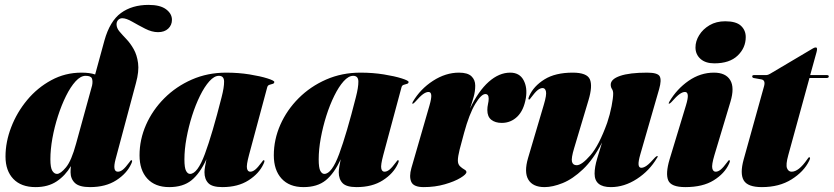

<svg xmlns="http://www.w3.org/2000/svg" viewBox="-20 -755 3408 785"><path d="M516.5 -85Q498.5 -45.5 455.2 -17.8Q412 10 348 10Q304 10 286.2 -7Q268.5 -24 268.5 -51Q268.5 -63 270 -76Q247 -37 211.8 -13.5Q176.5 10 125.5 10Q66.5 10 34.5 -23.5Q2.5 -57 2.5 -115Q2.5 -174.5 25.8 -235Q49 -295.5 91 -346Q133 -396.5 189.8 -427.2Q246.5 -458 313 -458Q347 -458 369 -450.5L407 -589.5Q429 -668.5 474.5 -701.8Q520 -735 587.5 -735Q635 -735 659 -717Q683 -699 683 -674Q683 -652.5 667.8 -638Q652.5 -623.5 626 -623.5Q601 -623.5 573.2 -637.8Q545.5 -652 520.8 -666.2Q496 -680.5 480 -680.5Q470 -680.5 463.2 -673.5Q456.5 -666.5 456.5 -655.5Q456.5 -640.5 468.5 -626.2Q480.5 -612 496.8 -595Q513 -578 526.5 -554.2Q540 -530.5 544.5 -497Q549 -463.5 536 -416L452.5 -104Q439 -53 462 -53Q472 -53 482.5 -61.5Q493 -70 508.5 -91Q513 -97 514.2 -98.5Q515.5 -100 517.5 -100Q523.5 -100 516.5 -85ZM186 -104Q186 -69 194 -56.5Q202 -44 213 -44Q227.5 -44 249.8 -70.8Q272 -97.5 291 -167.5L356.5 -405.5Q360 -422.5 356 -433.8Q352 -445 330 -445Q309.5 -445 289 -422.5Q268.5 -400 250 -362.8Q231.5 -325.5 217 -280.5Q202.5 -235.5 194.2 -189.5Q186 -143.5 186 -104Z M998 -121Q987 -80 989.8 -66.5Q992.5 -53 1003 -53Q1013 -53 1023.5 -61.5Q1034 -70 1049.5 -91Q1054 -97 1055.2 -98.5Q1056.5 -100 1058.5 -100Q1064.5 -100 1057.5 -85Q1039.5 -45.5 996.2 -17.8Q953 10 889 10Q847.5 10 831.8 -6.2Q816 -22.5 816 -51Q816 -60 818.5 -74.8Q821 -89.5 824 -104Q797.5 -46 763 -18Q728.5 10 672 10Q614 10 582.2 -24.8Q550.5 -59.5 550.5 -120Q550.5 -184.5 577.2 -245Q604 -305.5 652 -353.5Q700 -401.5 764.5 -429.8Q829 -458 904.5 -458Q955 -458 1000 -450.8Q1045 -443.5 1073.2 -434.5Q1101.5 -425.5 1101.5 -420Q1101.5 -414 1095 -412.2Q1088.5 -410.5 1081.5 -408.2Q1074.5 -406 1072.5 -398ZM734 -103.5Q734 -68.5 740.8 -56.2Q747.5 -44 757 -44Q787.5 -44 817.8 -125.8Q848 -207.5 886 -357.5Q896.5 -398 896.2 -421.5Q896 -445 875 -445Q856 -445 836 -422.8Q816 -400.5 797.8 -363.5Q779.5 -326.5 765.2 -281.5Q751 -236.5 742.5 -190.2Q734 -144 734 -103.5Z M1547 -121Q1536 -80 1538.8 -66.5Q1541.5 -53 1552 -53Q1562 -53 1572.5 -61.5Q1583 -70 1598.5 -91Q1603 -97 1604.2 -98.5Q1605.5 -100 1607.5 -100Q1613.5 -100 1606.5 -85Q1588.5 -45.5 1545.2 -17.8Q1502 10 1438 10Q1396.5 10 1380.8 -6.2Q1365 -22.5 1365 -51Q1365 -60 1367.5 -74.8Q1370 -89.5 1373 -104Q1346.5 -46 1312 -18Q1277.5 10 1221 10Q1163 10 1131.2 -24.8Q1099.5 -59.5 1099.5 -120Q1099.5 -184.5 1126.2 -245Q1153 -305.5 1201 -353.5Q1249 -401.5 1313.5 -429.8Q1378 -458 1453.5 -458Q1504 -458 1549 -450.8Q1594 -443.5 1622.2 -434.5Q1650.5 -425.5 1650.5 -420Q1650.5 -414 1644 -412.2Q1637.5 -410.5 1630.5 -408.2Q1623.5 -406 1621.5 -398ZM1283 -103.5Q1283 -68.5 1289.8 -56.2Q1296.5 -44 1306 -44Q1336.5 -44 1366.8 -125.8Q1397 -207.5 1435 -357.5Q1445.5 -398 1445.2 -421.5Q1445 -445 1424 -445Q1405 -445 1385 -422.8Q1365 -400.5 1346.8 -363.5Q1328.5 -326.5 1314.2 -281.5Q1300 -236.5 1291.5 -190.2Q1283 -144 1283 -103.5Z M1667 -331Q1663.5 -331 1668 -339Q1698.5 -391 1750.2 -424.5Q1802 -458 1856.5 -458Q1892 -458 1907.5 -443.2Q1923 -428.5 1923 -405Q1923 -381.5 1916.5 -358.5Q1910 -335.5 1901.5 -311Q1936 -383 1978.2 -420.5Q2020.5 -458 2066 -458Q2104 -458 2120.5 -427.5Q2137 -397 2130 -354Q2121.5 -304 2095 -278.2Q2068.5 -252.5 2031.5 -252.5Q2005 -252.5 1988.8 -265.2Q1972.5 -278 1972.5 -305Q1972.5 -317.5 1975.2 -329.5Q1978 -341.5 1978 -351.5Q1978 -370.5 1964.5 -370.5Q1947.5 -370.5 1923 -329.8Q1898.5 -289 1877.5 -212Q1866.5 -172.5 1859.2 -143.5Q1852 -114.5 1852 -99Q1852 -83.5 1860.8 -75.2Q1869.5 -67 1878.2 -62.2Q1887 -57.5 1887 -51.5Q1887 -42.5 1862.8 -27.8Q1838.5 -13 1798.5 -1.5Q1758.5 10 1712 10Q1671 10 1661.5 -11.5Q1652 -33 1662 -68L1736 -324Q1744.5 -353.5 1743.2 -366.2Q1742 -379 1732 -379Q1722.5 -379 1710.2 -370.5Q1698 -362 1676 -337Q1670.5 -331 1667 -331Z M2667 -117Q2672 -117 2666 -109Q2635.5 -57 2584 -23.5Q2532.5 10 2477.5 10Q2411 10 2411 -45Q2411 -72 2422 -108.2Q2433 -144.5 2441.5 -172.5Q2405.5 -102.5 2363.5 -62.8Q2321.5 -23 2280.5 -6.5Q2239.5 10 2206.5 10Q2158.5 10 2140.2 -20.5Q2122 -51 2139 -109L2203.5 -327Q2215.5 -367.5 2212.2 -381.2Q2209 -395 2198.5 -395Q2189 -395 2178.2 -386.5Q2167.5 -378 2152 -357Q2147.5 -351 2146.2 -349.5Q2145 -348 2143 -348Q2137.5 -348 2144 -363Q2162 -403 2206.2 -430.5Q2250.5 -458 2321.5 -458Q2380 -458 2391.8 -430.5Q2403.5 -403 2386 -345L2327.5 -149.5Q2315 -108.5 2318.5 -94Q2322 -79.5 2338 -79.5Q2358.5 -79.5 2394 -120.2Q2429.5 -161 2462.5 -253Q2474 -287 2480.5 -321Q2487 -355 2487 -372Q2487 -384 2482 -391.2Q2477 -398.5 2477 -409Q2477 -431.5 2515.5 -444.8Q2554 -458 2626 -458Q2669 -458 2677.2 -443Q2685.5 -428 2675 -391L2598 -124Q2589.5 -94.5 2590.8 -81.8Q2592 -69 2602 -69Q2612 -69 2624.2 -77.8Q2636.5 -86.5 2658 -111Q2664 -117 2667 -117Z M2900.5 -496Q2864.5 -496 2844 -514.2Q2823.5 -532.5 2823.5 -561Q2823.5 -587 2838.8 -611.5Q2854 -636 2881.2 -652Q2908.5 -668 2945 -668Q2989.5 -668 3009.2 -649.8Q3029 -631.5 3029 -603.5Q3029 -559.5 2996 -527.8Q2963 -496 2900.5 -496ZM2901 -121Q2889 -80.5 2892.2 -66.8Q2895.5 -53 2906 -53Q2916 -53 2926.5 -61.5Q2937 -70 2952.5 -91Q2957 -97 2958.2 -98.5Q2959.5 -100 2961.5 -100Q2967.5 -100 2960.5 -85Q2942.5 -45.5 2898 -17.8Q2853.5 10 2782 10Q2723.5 10 2712 -17.8Q2700.5 -45.5 2717.5 -103L2784.5 -324Q2793.5 -353.5 2792 -366.2Q2790.5 -379 2780.5 -379Q2771 -379 2758.8 -370.5Q2746.5 -362 2724.5 -337Q2718.5 -331 2715.5 -331Q2712 -331 2716.5 -339Q2747 -391 2795.2 -424.5Q2843.5 -458 2899 -458Q2947 -458 2965.5 -427.5Q2984 -397 2966.5 -339Z M3092.5 -430.5 3061.5 -436Q3055.5 -437.5 3055.5 -442.5Q3055.5 -448 3062.5 -448H3113Q3119.5 -448 3128 -453L3303.5 -557Q3309.5 -561 3315.5 -561Q3320.5 -561 3320.5 -554Q3320.5 -550 3318.5 -542L3292.5 -448H3361Q3368.5 -448 3368.5 -442.5Q3368.5 -436 3358.5 -436H3289.5L3203 -121Q3192 -81.5 3197.8 -67.2Q3203.5 -53 3216.5 -53Q3245.5 -53 3280 -103Q3284 -109 3285.5 -110.5Q3287 -112 3289 -112Q3295.5 -112 3288 -97Q3266.5 -53 3216.2 -21.5Q3166 10 3095 10Q3037 10 3020.8 -17.5Q3004.5 -45 3020.5 -103L3104 -403Q3110.5 -427.5 3092.5 -430.5Z"/></svg>

Font: Fraunces 144pt S000 Black
Style: Italic
Weight: 900
Italic angle: -16°
Version: Version 1.000; ttfautohint (v1.8.3)